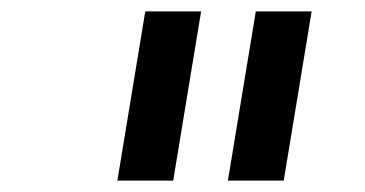

<svg xmlns="http://www.w3.org/2000/svg" viewBox="-20 -760 640 337"><path d="M186 -443 235 -740H333L284 -443ZM380 -443 429 -740H527L478 -443Z"/></svg>

Font: IBM Plex Mono Medm
Style: Italic
Weight: 500
Italic angle: -9°
Monospace: yes
Designer: Mike Abbink, Paul van der Laan, Pieter van Rosmalen
Foundry: Bold Monday
Version: Version 2.3